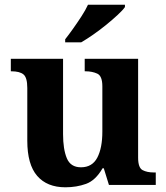

<svg xmlns="http://www.w3.org/2000/svg" viewBox="-20 -786 707 816"><path d="M258 10Q180 10 138 -38.5Q96 -87 96 -188V-412Q96 -456 80 -469.5Q64 -483 28 -483H26V-536H248V-216Q248 -152 264 -113.5Q280 -75 324 -75Q372 -75 393.5 -116Q415 -157 415 -227V-419Q415 -463 393.5 -473Q372 -483 343 -483H340V-536H567V-116Q567 -73 586 -63Q605 -53 634 -53H642V0H443L421 -71H416Q386 -19 345.5 -4.5Q305 10 258 10ZM257 -619Q272 -638 290.5 -664Q309 -690 326.5 -717Q344 -744 354 -766H511V-756Q502 -743 480.5 -723Q459 -703 432 -681Q405 -659 377 -639.5Q349 -620 325 -606H257Z"/></svg>

Font: Noto Serif Tibetan
Style: Bold
Weight: 700
Designer: Monotype Design Team
Foundry: Monotype Imaging Inc.
Version: Version 2.103; ttfautohint (v1.8.4.7-5d5b)